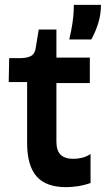

<svg xmlns="http://www.w3.org/2000/svg" viewBox="-20 -761 437 793"><path d="M253 12Q170 12 131 -32.5Q92 -77 92 -171V-422H16L18 -521H67Q97 -522 111 -531.5Q125 -541 128 -566L140 -639H213V-523H351V-418H213V-176Q213 -139 230.5 -122Q248 -105 283 -105Q301 -105 319.5 -109.5Q338 -114 354 -125V-5Q324 5 298.5 8.5Q273 12 253 12ZM266 -598Q275 -636 279 -663.5Q283 -691 284 -710Q285 -729 285 -741H397Q397 -701 385.5 -664.5Q374 -628 357 -598Z"/></svg>

Font: Bricolage Grotesque 18pt SemiBold
Style: Regular
Weight: 600
Version: Version 1.001;gftools[0.9.33.dev8+g029e19f]